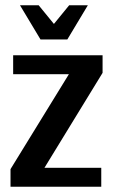

<svg xmlns="http://www.w3.org/2000/svg" viewBox="-20 -710 430 730"><path d="M20 0V-67L242 -428H30V-500H370V-433L149 -72H365V0ZM134 -560 56 -690H127L185 -619L243 -690H314L236 -560Z"/></svg>

Font: Cuprum SemiBold
Style: Regular
Weight: 600
Designer: Jovanny Lemonad
Foundry: Jovanny Lemonad
Version: Version 3.000